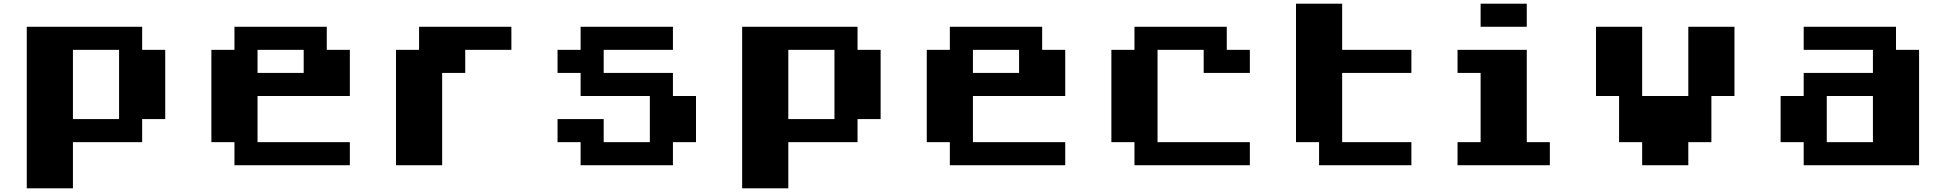

<svg xmlns="http://www.w3.org/2000/svg" viewBox="-20 -895 10540 1040"><path d="M125 -750H750V-625H875V-250H750V-125H375V125H125ZM375 -625V-250H625V-625Z M1250 -750H1750V-625H1875V-375H1375V-125H1875V0H1250V-125H1125V-625H1250ZM1375 -625V-500H1625V-625Z M2250 -750H2750V-625H2500V-500H2375V0H2125V-625H2250Z M3125 -750H3625V-625H3250V-500H3625V-375H3750V-125H3625V0H3125V-125H3000V-250H3250V-125H3500V-375H3125V-500H3000V-625H3125Z M4000 -750H4625V-625H4750V-250H4625V-125H4250V125H4000ZM4250 -625V-250H4500V-625Z M5125 -750H5625V-625H5750V-375H5250V-125H5750V0H5125V-125H5000V-625H5125ZM5250 -625V-500H5500V-625Z M6125 -750H6625V-625H6750V-500H6500V-625H6250V-125H6750V0H6125V-125H6000V-625H6125Z M7000 -875H7250V-625H7625V-500H7250V-125H7625V0H7125V-125H7000Z M8000 -875H8250V-750H8000ZM7875 -625H8250V-125H8375V0H7875V-125H8000V-500H7875Z M8625 -750H8875V-375H9125V-750H9375V-375H9250V-125H9125V0H8875V-125H8750V-375H8625Z M9750 -750H10250V-625H10375V0H9750V-125H9625V-375H9750V-500H10125V-625H9750ZM9875 -375V-125H10125V-375Z"/></svg>

Font: Dogica Pixel
Style: Bold
Weight: 700
Designer: Roberto Mocci
Version: Version 001.000